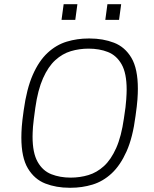

<svg xmlns="http://www.w3.org/2000/svg" viewBox="-20 -878 729 908"><path d="M309 10Q246 10 194.5 -10Q143 -30 112 -81.5Q81 -133 81 -228Q81 -251 83 -279Q85 -307 92 -356Q106 -458 135 -524Q164 -590 205 -628Q246 -666 295.5 -681Q345 -696 399 -696H404Q467 -696 519 -676Q571 -656 601.5 -604.5Q632 -553 632 -458Q632 -436 630 -407.5Q628 -379 621 -330Q608 -228 578.5 -162Q549 -96 508 -58Q467 -20 417.5 -5Q368 10 314 10ZM314 -38Q358 -38 398 -50Q438 -62 471.5 -92.5Q505 -123 529.5 -178Q554 -233 566 -318Q571 -349 573.5 -370.5Q576 -392 577 -407.5Q578 -423 578.5 -434Q579 -445 579 -454Q579 -532 555 -574Q531 -616 490.5 -632Q450 -648 399 -648Q355 -648 315 -636Q275 -624 241.5 -593.5Q208 -563 183.5 -508Q159 -453 147 -368Q143 -337 140 -315.5Q137 -294 136 -278.5Q135 -263 134.5 -252Q134 -241 134 -232Q134 -155 158 -112.5Q182 -70 223 -54Q264 -38 314 -38ZM271 -784 281 -858H346L336 -784ZM478 -784 488 -858H553L543 -784Z"/></svg>

Font: Chivo Medium Thin
Style: Italic
Weight: 250
Italic angle: -8.05°
Version: Version 2.002